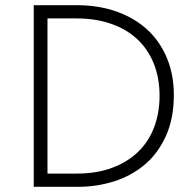

<svg xmlns="http://www.w3.org/2000/svg" viewBox="-20 -720 742 740"><path d="M110 0V-700H276Q361 -700 430.5 -675Q500 -650 548.5 -605Q597 -560 623.5 -496Q650 -432 650 -354Q650 -264 620 -197Q590 -130 539 -86.5Q488 -43 421 -21.5Q354 0 281 0ZM276 -51Q352 -51 411.5 -73Q471 -95 512 -134.5Q553 -174 574 -229.5Q595 -285 595 -351Q595 -420 572.5 -475.5Q550 -531 508.5 -569.5Q467 -608 407.5 -628.5Q348 -649 275 -649H163V-51Z"/></svg>

Font: Tilda Sans Light
Style: Regular
Weight: 300
Designer: ParaType Ltd
Foundry: ParaType Ltd
Version: Version 1.009